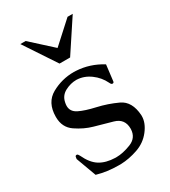

<svg xmlns="http://www.w3.org/2000/svg" viewBox="-177 -792 787 891"><g transform="rotate(-30 216.0 -347.0)"><path d="M77.6 -704.6H106L218.3 -602.5L330.6 -704.6H358.4L246.6 -535.2H189.9ZM356.9 -331.5H355.5Q349.6 -332 344.7 -343.3Q327.1 -379.9 293.5 -404.5Q259.8 -429.2 220.7 -430.7H218.8Q188.5 -430.7 158.9 -415.3Q129.4 -399.9 122.6 -367.7Q120.1 -356.9 120.1 -348.1Q120.1 -317.4 151.1 -302Q182.1 -286.6 236.6 -274.4Q291 -262.2 342.5 -238.3Q394 -214.4 398.9 -138.2V-133.3Q398.9 -97.2 369.9 -59.6Q340.8 -22 294.4 -6.1Q248 9.8 204.6 11.2H191.4Q131.3 11.2 76.7 -4.4L37.1 -111.8L38.6 -121.6Q39.1 -128.9 47.4 -128.9H48.3Q53.2 -127.9 58.6 -117.2Q81.1 -68.8 113.5 -48.6Q146 -28.3 195.8 -26.9H201.7Q236.3 -26.9 279.5 -43.7Q322.8 -60.5 324.7 -106.4V-109.4Q324.7 -162.1 273.9 -176.5Q223.1 -190.9 179.4 -203.1Q135.7 -215.3 93.5 -243.9Q51.3 -272.5 51.3 -328.1V-330.6Q51.8 -406.2 107.4 -437.3Q163.1 -468.3 227.5 -468.3Q233.4 -468.3 239.3 -467.8Q311 -463.9 375 -424.3L364.7 -338.9Q363.8 -331.5 356.9 -331.5Z"/></g></svg>

Font: Caudex
Style: Regular
Weight: 400
Version: Version 1.04